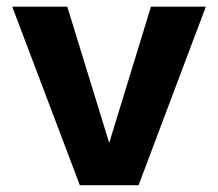

<svg xmlns="http://www.w3.org/2000/svg" viewBox="-20 -547 644 567"><path d="M215.8 0 16.1 -527.3H178.7L309.1 -103.5H295.9L425.8 -527.3H587.9L389.2 0Z"/></svg>

Font: Schibsted Grotesk
Style: Bold
Weight: 700
Designer: Bakken & Baeck AS, Henrik Kongsvoll
Foundry: Schibsted ASA
Version: Version 1.100;gftools[0.9.25]